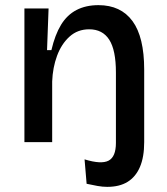

<svg xmlns="http://www.w3.org/2000/svg" viewBox="-20 -553 648 747"><path d="M397 174Q379 174 359.5 170.5Q340 167 317 162L309 67Q374 87 402.5 72Q431 57 431 3V-24H541V0Q541 58 524.5 96.5Q508 135 476.5 154.5Q445 174 397 174ZM75 0V-320V-520H169L163 -358H180Q194 -418 217.5 -456.5Q241 -495 277.5 -514Q314 -533 363 -533Q450 -533 495.5 -471Q541 -409 541 -282V0H431V-271Q431 -358 405 -398.5Q379 -439 327 -439Q282 -439 250.5 -410.5Q219 -382 202 -336Q185 -290 183 -236V0Z"/></svg>

Font: Bricolage Grotesque 96pt ExtraBold Medium
Style: Regular
Weight: 500
Version: Version 1.001;gftools[0.9.33.dev8+g029e19f]